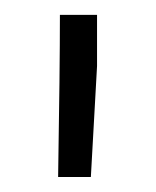

<svg xmlns="http://www.w3.org/2000/svg" viewBox="-20 -770 210 258"><path d="M110.4 -681.2 102.1 -532.2H58.1Q60.5 -676.8 60.5 -750H110.4Z"/></svg>

Font: Roboto Light
Style: Regular
Weight: 300
Designer: Google
Version: Version 2.134; 2016; ttfautohint (v1.6)